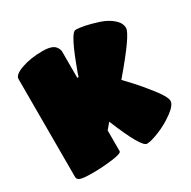

<svg xmlns="http://www.w3.org/2000/svg" viewBox="-162 -876 1033 1040"><g transform="rotate(-30 354.5 -356.0)"><path d="M40 -31V-644Q40 -670 96.5 -690Q153 -710 227 -710Q288 -710 306 -686Q319 -669 319 -655V-490H327Q327 -495 357 -573Q414 -720 440 -720Q489 -720 578 -691Q621 -677 652 -650.5Q683 -624 683 -592Q683 -572 642.5 -514.5Q602 -457 520 -361Q539 -341 568 -310Q597 -279 645.5 -217.5Q694 -156 694 -130Q694 -104 647 -69.5Q600 -35 547 -13.5Q494 8 468 8Q451 8 421.5 -43.5Q392 -95 350 -198L319 -161V-31Q319 -18 257.5 -10Q196 -2 135 -2Q74 -2 57 -9Q40 -16 40 -31Z"/></g></svg>

Font: Titan One
Style: Regular
Weight: 400
Designer: Rodrigo Fuenzalida
Foundry: Rodrigo Fuenzalida
Version: Version 1.001